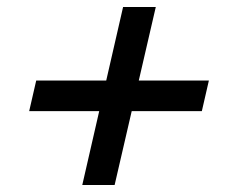

<svg xmlns="http://www.w3.org/2000/svg" viewBox="-20 -592 644 546"><path d="M423 -572 306 -66H214L330 -572ZM574 -363 554 -276H63L83 -363Z"/></svg>

Font: Kantumruy Pro Medium
Style: Italic
Weight: 500
Italic angle: -13°
Designer: Sovichet Tep
Foundry: Sovichet Tep
Version: Version 1.002